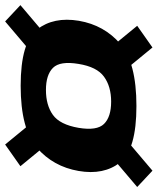

<svg xmlns="http://www.w3.org/2000/svg" viewBox="29 -692 614 748"><g transform="rotate(-90 336.0 -318.0)"><path d="M297 -93.5Q466 -93.5 539 -156.2Q612 -219 629 -317.5Q645.5 -416 595.5 -480.2Q545.5 -544.5 376 -544.5Q207 -544.5 134 -481Q61 -417.5 44 -319Q27 -220.5 77.2 -157Q127.5 -93.5 297 -93.5ZM45 -31 199.5 -162 136 -221.5 -18.5 -90.5ZM525 -31 609.5 -90.5 502 -221.5 417.5 -162ZM314 -192Q254.5 -192 227.2 -219.8Q200 -247.5 212 -319Q224.5 -391.5 262.2 -418.8Q300 -446 359.5 -446Q418.5 -446 445.8 -418.5Q473 -391 461 -319Q449.5 -247.5 411.2 -219.8Q373 -192 314 -192ZM170 -414.5 254.5 -474 147 -605 62.5 -545.5ZM535.5 -414.5 690 -545.5 626.5 -605 472 -474Z"/></g></svg>

Font: Anybody UltraCondensed Thin
Style: Bold Italic
Weight: 700
Italic angle: -10°
Version: Version 1.111